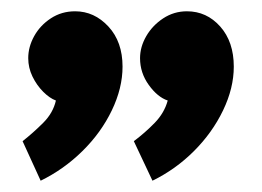

<svg xmlns="http://www.w3.org/2000/svg" viewBox="-20 -762 464 340"><path d="M311 -742Q288 -742 269 -729.5Q250 -717 239 -698Q228 -679 228 -659Q228 -633 243.5 -611.5Q259 -590 277 -584Q271 -562 254 -544.5Q237 -527 217 -512L250 -442Q291 -462 323.5 -494.5Q356 -527 375 -566.5Q394 -606 394 -644Q394 -688 370 -715Q346 -742 311 -742ZM113 -742Q89 -742 70 -729.5Q51 -717 40.5 -698Q30 -679 30 -659Q30 -642 37.5 -626.5Q45 -611 56.5 -599.5Q68 -588 79 -584Q74 -562 56.5 -544.5Q39 -527 20 -512L52 -442Q93 -462 126 -494.5Q159 -527 178 -566.5Q197 -606 197 -644Q197 -688 172 -715Q147 -742 113 -742Z"/></svg>

Font: Catamaran ExtraBold
Style: Regular
Weight: 800
Designer: Pria Ravichandran
Version: Version 2.000